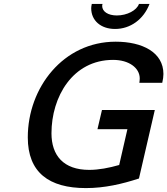

<svg xmlns="http://www.w3.org/2000/svg" viewBox="-20 -948 855 981"><path d="M449 -928C447 -919 446 -911 446 -906C446 -843 495 -800 568 -800C646 -800 714 -849 744 -928H690C679 -895 629 -869 577 -869C532 -869 502 -889 502 -918C502 -921 503 -925 504 -928ZM122 -246C122 -67 230 13 419 13C515 13 604 -8 690 -36L771 -386H501L478 -288H631L589 -105C537 -90 484 -80 436 -80C304 -80 243 -154 243 -267C243 -453 351 -642 558 -642C639 -642 694 -601 694 -547C694 -540 693 -533 692 -525H809C813 -542 815 -557 815 -570C815 -681 707 -735 571 -735C304 -735 122 -501 122 -246Z"/></svg>

Font: Perun Medium Italic
Style: Regular
Weight: 500
Italic angle: -12°
Foundry: Copyright (c) Stefan Peev, Context Ltd, 2016
Version: Version 1.026